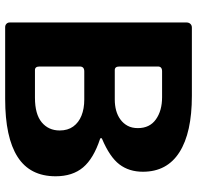

<svg xmlns="http://www.w3.org/2000/svg" viewBox="-30 -752 782 763"><g transform="rotate(90 361.5 -371.0)"><path d="M88.5 0Q80.2 0 75 -5.2Q69.8 -10.4 69.8 -18V-720.6Q69.8 -730.2 75.4 -736.1Q80.9 -742 90.2 -742H361.5Q507.9 -742 585.4 -692.6Q663 -643.3 663 -547.4Q663 -492.3 633.7 -453.9Q604.4 -415.5 532 -384.9Q529.4 -383.9 529.4 -381.1Q529.4 -378.3 532 -377.3Q610.7 -351.4 645.8 -309.6Q681 -267.7 681 -200.6Q681 -98.7 603.9 -49.4Q526.8 0 373.8 0H88.5ZM368.8 -118.4Q434.3 -118.4 466.7 -145.4Q499 -172.4 499 -216.7Q499 -248.9 483.2 -270.6Q467.4 -292.4 439.8 -303.4Q412.3 -314.4 376.3 -314.4H264.3Q244.8 -314.4 244.8 -296.8V-136.9Q244.8 -118.4 258.9 -118.4ZM376.3 -435.6Q399.2 -435.6 419.4 -441Q439.6 -446.5 455.3 -458Q471.1 -469.5 480.3 -486.5Q489.6 -503.6 489.6 -527.5Q489.6 -574.3 455.1 -598.9Q420.7 -623.6 366.8 -623.6H263.8Q244.8 -623.6 244.8 -607.1V-454.2Q244.8 -435.6 258.9 -435.6Z"/></g></svg>

Font: Libre Franklin Thin
Style: Regular
Weight: 100
Designer: Pablo Impallari, Rodrigo Fuenzalida, Nhung Nguyen
Foundry: Impallari Type
Version: Version 3.000